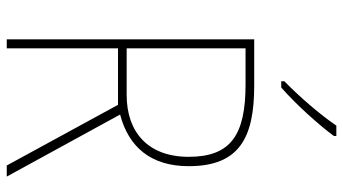

<svg xmlns="http://www.w3.org/2000/svg" viewBox="-238 -752 991 554"><g transform="rotate(90 257.0 -475.5)"><path d="M373 -944V-951H343C312 -905 260 -845 215 -801V-792H233C281 -834 339 -898 373 -944ZM228 -714H94V0H120V-321H283L458 0H490L311 -327C406 -352 460 -417 460 -525C460 -671 378 -714 228 -714ZM224 -689C368 -689 433 -648 433 -525C433 -406 360 -346 255 -346H120V-689Z"/></g></svg>

Font: Noto Sans Gujarati SemiCondensed Thin
Style: Regular
Weight: 100
Width: 4
Designer: Jelle Bosma - Monotype Design Team, Universal Thirst
Foundry: Monotype Imaging Inc.
Version: Version 2.106